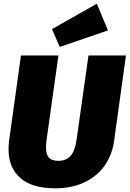

<svg xmlns="http://www.w3.org/2000/svg" viewBox="-20 -995 699 1035"><path d="M595 -235Q585 -162 545.5 -104.5Q506 -47 438 -13.5Q370 20 278 20Q152 20 89 -36Q26 -92 26 -190Q26 -213 29 -237L93 -696H295L231 -241Q228 -219 228 -201Q228 -163 243.5 -145.5Q259 -128 294 -128Q338 -128 361.5 -156Q385 -184 393 -243L457 -696H659ZM502 -975 562 -831 302 -742 260 -838Z"/></svg>

Font: Fira Sans Black
Style: Italic
Weight: 900
Italic angle: -8°
Designer: Carrois Corporate & Edenspiekermann AG
Foundry: Carrois Corporate GbR & Edenspiekermann AG
Version: Version 4.203